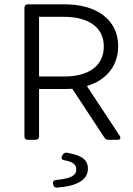

<svg xmlns="http://www.w3.org/2000/svg" viewBox="-20 -645 615 886"><path d="M380.9 -248C471.7 -275.4 525.4 -341.8 525.4 -432.6C525.4 -548.8 431.6 -625 279.3 -625H108.4C98.6 -625 92.8 -619.1 92.8 -609.4V-15.6C92.8 -5.9 98.6 0 108.4 0H144.5C154.3 0 160.2 -5.9 160.2 -15.6V-234.4H280.3C292 -234.4 302.7 -234.4 313.5 -235.4L461.9 -9.8C466.8 -2 472.7 0 480.5 0H522.5C535.2 0 539.1 -7.8 532.2 -18.6ZM276.4 -292H160.2V-567.4H274.4C390.6 -567.4 459 -517.6 459 -430.7C459 -342.8 391.6 -292 276.4 -292ZM268.6 70.3 265.6 76.2C261.7 85.9 265.6 92.8 277.3 94.7C312.5 100.6 332 112.3 332 136.7C332 163.1 310.5 178.7 239.3 185.5C227.5 186.5 222.7 193.4 224.6 203.1L225.6 207C227.5 215.8 233.4 221.7 243.2 220.7C335 213.9 385.7 185.5 385.7 133.8C385.7 92.8 359.4 72.3 289.1 59.6C279.3 58.6 272.5 62.5 268.6 70.3Z"/></svg>

Font: Ed Sans Neue Light
Style: Regular
Weight: 300
Designer: Stephen Hutchings
Version: Version 1.004;PS 001.004;hotconv 1.0.88;makeotf.lib2.5.64775